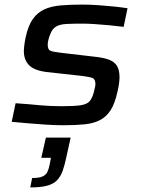

<svg xmlns="http://www.w3.org/2000/svg" viewBox="-20 -538 620 837"><path d="M258 8Q224 8 183 5.5Q142 3 102.5 -0.5Q63 -4 31 -7L48 -88Q81 -86 107 -83.5Q133 -81 156 -79Q179 -77 201.5 -76Q224 -75 249 -75Q303 -75 330.5 -79Q358 -83 370 -96Q382 -109 389 -136Q392 -148 394 -157Q396 -166 396 -171Q396 -193 383 -198Q370 -203 338 -207L183 -224Q128 -231 106 -254.5Q84 -278 84 -315Q84 -324 86 -341Q88 -358 92 -376Q103 -427 123.5 -455.5Q144 -484 174 -497.5Q204 -511 245.5 -514.5Q287 -518 340 -518Q372 -518 408 -515.5Q444 -513 477.5 -509.5Q511 -506 536 -502L519 -421Q488 -425 455 -428Q422 -431 392.5 -433Q363 -435 341 -435Q298 -435 269.5 -433.5Q241 -432 224 -422Q207 -412 198 -386Q194 -377 191 -364.5Q188 -352 188 -344Q188 -322 199 -317Q210 -312 245 -308L399 -290Q434 -286 456 -277.5Q478 -269 489.5 -251.5Q501 -234 501 -202Q501 -191 499 -174.5Q497 -158 492 -138Q481 -87 462.5 -58Q444 -29 416 -14.5Q388 0 349 4Q310 8 258 8ZM112 279 120 238Q150 238 165 231.5Q180 225 186.5 211.5Q193 198 197 177L202 150H160L180 62H288L269 148Q262 182 253 207Q244 232 228.5 248Q213 264 185.5 271.5Q158 279 112 279Z"/></svg>

Font: Saira Expanded Medium
Style: Italic
Weight: 500
Width: 7
Italic angle: -12°
Designer: Hector Gatti with collaboration of the Omnibus-Type team
Foundry: Omnibus-Type
Version: Version 1.101